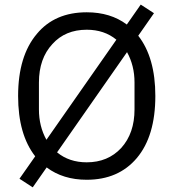

<svg xmlns="http://www.w3.org/2000/svg" viewBox="-20 -763 748 828"><path d="M354 12.2Q490.7 12.2 569.8 -81.1Q649.9 -175.8 649.9 -349.1Q649.9 -514.6 576.2 -608.9L644 -706.1L586.9 -743.2L526.9 -657.2Q456.5 -710 354 -710Q216.3 -710 139.2 -617.2Q58.1 -521.5 58.1 -349.1Q58.1 -183.1 131.8 -88.9L64 7.8L121.1 44.9L181.2 -41Q252 12.2 354 12.2ZM147.9 -291V-407.2Q147.9 -510.7 206.1 -573.2Q261.7 -634.8 354 -634.8Q429.7 -634.8 481.9 -591.8L180.2 -160.2Q147.9 -218.3 147.9 -291ZM560.1 -407.2V-291Q560.1 -188.5 502.9 -125Q445.3 -63 354 -63Q278.3 -63 226.1 -106L527.8 -538.1Q560.1 -480 560.1 -407.2Z"/></svg>

Font: Plexus Sans
Style: Regular
Weight: 400
Version: Version 2.001;PS 002.001;hotconv 1.0.70;makeotf.lib2.5.58329